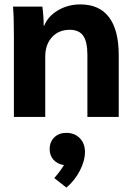

<svg xmlns="http://www.w3.org/2000/svg" viewBox="-20 -530 608 870"><path d="M43 -366Q43 -455 39 -500H172Q178 -454 178 -413H180Q197 -456 242.5 -483Q288 -510 344 -510Q430 -510 474 -452Q518 -394 518 -280V0H376V-281Q376 -341 357 -368Q338 -395 296 -395Q246 -395 215.5 -361.5Q185 -328 185 -273V0H43ZM365 158Q365 199 341.5 244Q318 289 281 320L226 277Q252 247 270 218Q241 214 223 194.5Q205 175 205 146Q205 113 226 92.5Q247 72 280 72Q318 72 341.5 96Q365 120 365 158Z"/></svg>

Font: Sarabun ExtraBold
Style: Regular
Weight: 800
Version: Version 1.000; ttfautohint (v1.6)